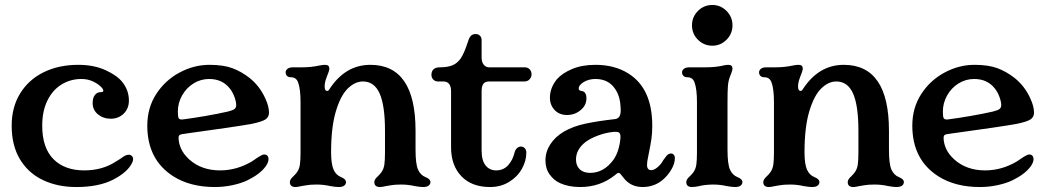

<svg xmlns="http://www.w3.org/2000/svg" viewBox="-20 -743 4213 773"><path d="M27 -237Q27 -312 61.5 -367.5Q96 -423 156.5 -452.5Q217 -482 295 -482Q358 -482 405 -460.5Q452 -439 473 -412Q499 -379 499 -338Q499 -306 478 -285.5Q457 -265 426 -265Q396 -265 374.5 -282.5Q353 -300 353 -328Q353 -349 362 -360.5Q371 -372 386 -372Q396 -372 396 -378Q396 -384 387 -393Q374 -406 353.5 -415.5Q333 -425 308 -425Q264 -425 228 -403Q192 -381 171 -338.5Q150 -296 150 -237Q150 -148 195 -102.5Q240 -57 319 -57Q391 -57 444 -91L465 -104Q477 -113 484 -116.5Q491 -120 499 -120Q506 -120 511 -115Q516 -110 516 -103Q516 -96 513 -90Q496 -51 436 -20Q378 10 287 10Q212 10 153 -18Q94 -46 60.5 -101.5Q27 -157 27 -237Z M678 -33Q573 -100 573 -237Q573 -309 609 -364.5Q645 -420 703 -451Q761 -482 823 -482Q879 -482 915.5 -468.5Q952 -455 985 -429Q1026 -396 1048 -347Q1063 -315 1063 -289Q1063 -273 1050 -263Q1036 -253 992 -244Q931 -233 727 -205Q709 -203 704 -200Q699 -197 699 -188Q699 -167 709 -144.5Q719 -122 742 -101Q791 -57 866 -57Q933 -57 994 -93L1016 -108Q1018 -109 1027.5 -115Q1037 -121 1044 -121Q1052 -121 1056.5 -116Q1061 -111 1061 -102Q1061 -88 1048 -71Q1025 -41 976 -17Q951 -5 916 2.5Q881 10 845 10Q746 10 678 -33ZM715 -262Q755 -267 807 -276Q859 -285 898 -294Q918 -299 924.5 -304.5Q931 -310 931 -320Q931 -333 924 -352.5Q917 -372 905 -387Q875 -425 822 -425Q788 -425 759 -407Q730 -389 713 -358.5Q696 -328 696 -294Q696 -275 699 -268Q702 -261 715 -262Z M1147 -10Q1147 -16 1151 -22Q1155 -28 1161 -33Q1171 -43 1176 -50Q1185 -63 1187.5 -80.5Q1190 -98 1190 -130V-332Q1190 -385 1180 -412Q1176 -422 1169 -427Q1162 -432 1150 -432Q1141 -432 1135.5 -437.5Q1130 -443 1130 -452Q1130 -460 1137.5 -466Q1145 -472 1160 -472H1198Q1232 -472 1265 -479Q1279 -482 1289 -482Q1306 -482 1306 -467Q1306 -458 1295 -432Q1287 -411 1287 -395Q1287 -377 1297 -377Q1302 -377 1305 -382Q1369 -482 1471 -482Q1653 -482 1653 -217V-140Q1653 -83 1663 -60Q1673 -38 1693 -30Q1713 -22 1713 -10Q1713 -1 1705.5 4.5Q1698 10 1683 10Q1671 10 1649 6Q1623 0 1595 0Q1568 0 1553 3Q1538 6 1535 6Q1517 10 1510 10Q1487 10 1487 -10Q1487 -16 1491 -22Q1495 -28 1501 -33Q1511 -43 1516 -50Q1525 -63 1527.5 -80.5Q1530 -98 1530 -130V-217Q1530 -318 1508.5 -366.5Q1487 -415 1441 -415Q1409 -415 1380 -386.5Q1351 -358 1332 -294Q1313 -230 1313 -130Q1313 -83 1323 -60Q1333 -38 1353 -30Q1373 -22 1373 -10Q1373 -1 1365.5 4.5Q1358 10 1343 10Q1331 10 1309 6Q1283 0 1255 0Q1228 0 1213 3Q1198 6 1195 6Q1177 10 1170 10Q1147 10 1147 -10Z M1796 -150V-375Q1796 -415 1765 -415H1744Q1732 -415 1724.5 -422.5Q1717 -430 1717 -442Q1717 -456 1725.5 -464Q1734 -472 1751 -472Q1783 -472 1802.5 -480.5Q1822 -489 1835 -508Q1849 -529 1864 -575Q1869 -592 1876 -599Q1883 -606 1895 -606Q1906 -606 1912.5 -599Q1919 -592 1919 -582V-512Q1919 -493 1927.5 -482.5Q1936 -472 1949 -472H2091Q2105 -472 2112.5 -464Q2120 -456 2120 -444Q2120 -432 2112 -423.5Q2104 -415 2091 -415H1949Q1933 -415 1926 -405.5Q1919 -396 1919 -375V-137Q1919 -97 1935 -77Q1951 -57 1978 -57Q2006 -57 2025 -77Q2044 -97 2052 -130Q2055 -141 2062 -147Q2069 -153 2077 -153Q2086 -153 2092.5 -146.5Q2099 -140 2099 -128Q2099 -95 2081 -63Q2063 -31 2029.5 -10.5Q1996 10 1953 10Q1879 10 1837.5 -33.5Q1796 -77 1796 -150Z M2234 -6Q2210 -17 2193 -40.5Q2176 -64 2176 -97Q2176 -132 2195.5 -162Q2215 -192 2250 -213Q2288 -235 2338.5 -245.5Q2389 -256 2452 -263Q2467 -264 2473 -273Q2479 -282 2479 -299Q2479 -309 2477 -329Q2471 -372 2445.5 -398.5Q2420 -425 2377 -425Q2351 -425 2330.5 -413Q2310 -401 2310 -386Q2310 -379 2319 -377Q2341 -376 2341 -347Q2341 -319 2317.5 -299.5Q2294 -280 2263 -280Q2232 -280 2213 -300Q2194 -320 2194 -350Q2194 -389 2222 -424Q2243 -448 2283 -465Q2323 -482 2377 -482Q2455 -482 2510 -447Q2606 -387 2606 -237Q2606 -206 2602.5 -182.5Q2599 -159 2592 -125Q2585 -94 2585 -78Q2585 -68 2589.5 -63Q2594 -58 2602 -58Q2618 -58 2638 -80Q2643 -85 2651 -99L2663 -115Q2671 -125 2682 -125Q2688 -125 2692.5 -120Q2697 -115 2697 -106Q2697 -87 2686 -66Q2675 -45 2657 -27Q2620 10 2567 10Q2518 10 2489 -29Q2483 -37 2478.5 -42Q2474 -47 2471 -47Q2467 -47 2462 -43Q2457 -39 2456 -38Q2396 10 2316 10Q2269 10 2234 -6ZM2356 -47Q2411 -47 2450 -100Q2464 -120 2471 -147Q2478 -174 2478 -193Q2478 -205 2472.5 -209Q2467 -213 2450 -212Q2419 -209 2388 -197.5Q2357 -186 2337 -171Q2299 -141 2299 -101Q2299 -76 2314 -61.5Q2329 -47 2356 -47Z M2743 -10Q2743 -16 2747 -22Q2751 -28 2757 -33Q2767 -43 2772 -50Q2781 -63 2783.5 -80.5Q2786 -98 2786 -130V-332Q2786 -385 2776 -412Q2772 -422 2765 -427Q2758 -432 2746 -432Q2737 -432 2731.5 -437.5Q2726 -443 2726 -452Q2726 -460 2733.5 -466Q2741 -472 2756 -472H2821Q2861 -472 2891 -479Q2902 -482 2912 -482Q2929 -482 2929 -467Q2929 -458 2918 -432Q2912 -416 2910.5 -395Q2909 -374 2909 -332V-140Q2909 -83 2919 -60Q2929 -38 2949 -30Q2969 -22 2969 -10Q2969 -1 2961.5 4.5Q2954 10 2939 10Q2927 10 2905 6Q2879 0 2852 0Q2819 0 2791 7Q2786 8 2779 9Q2772 10 2766 10Q2743 10 2743 -10ZM2848 -723Q2881 -723 2905 -699Q2929 -675 2929 -641Q2929 -607 2905 -583Q2881 -559 2848 -559Q2814 -559 2790 -583Q2766 -607 2766 -641Q2766 -675 2790 -699Q2814 -723 2848 -723Z M3053 -10Q3053 -16 3057 -22Q3061 -28 3067 -33Q3077 -43 3082 -50Q3091 -63 3093.5 -80.5Q3096 -98 3096 -130V-332Q3096 -385 3086 -412Q3082 -422 3075 -427Q3068 -432 3056 -432Q3047 -432 3041.5 -437.5Q3036 -443 3036 -452Q3036 -460 3043.5 -466Q3051 -472 3066 -472H3104Q3138 -472 3171 -479Q3185 -482 3195 -482Q3212 -482 3212 -467Q3212 -458 3201 -432Q3193 -411 3193 -395Q3193 -377 3203 -377Q3208 -377 3211 -382Q3275 -482 3377 -482Q3559 -482 3559 -217V-140Q3559 -83 3569 -60Q3579 -38 3599 -30Q3619 -22 3619 -10Q3619 -1 3611.5 4.5Q3604 10 3589 10Q3577 10 3555 6Q3529 0 3501 0Q3474 0 3459 3Q3444 6 3441 6Q3423 10 3416 10Q3393 10 3393 -10Q3393 -16 3397 -22Q3401 -28 3407 -33Q3417 -43 3422 -50Q3431 -63 3433.5 -80.5Q3436 -98 3436 -130V-217Q3436 -318 3414.5 -366.5Q3393 -415 3347 -415Q3315 -415 3286 -386.5Q3257 -358 3238 -294Q3219 -230 3219 -130Q3219 -83 3229 -60Q3239 -38 3259 -30Q3279 -22 3279 -10Q3279 -1 3271.5 4.5Q3264 10 3249 10Q3237 10 3215 6Q3189 0 3161 0Q3134 0 3119 3Q3104 6 3101 6Q3083 10 3076 10Q3053 10 3053 -10Z M3758 -33Q3653 -100 3653 -237Q3653 -309 3689 -364.5Q3725 -420 3783 -451Q3841 -482 3903 -482Q3959 -482 3995.5 -468.5Q4032 -455 4065 -429Q4106 -396 4128 -347Q4143 -315 4143 -289Q4143 -273 4130 -263Q4116 -253 4072 -244Q4011 -233 3807 -205Q3789 -203 3784 -200Q3779 -197 3779 -188Q3779 -167 3789 -144.5Q3799 -122 3822 -101Q3871 -57 3946 -57Q4013 -57 4074 -93L4096 -108Q4098 -109 4107.5 -115Q4117 -121 4124 -121Q4132 -121 4136.5 -116Q4141 -111 4141 -102Q4141 -88 4128 -71Q4105 -41 4056 -17Q4031 -5 3996 2.5Q3961 10 3925 10Q3826 10 3758 -33ZM3795 -262Q3835 -267 3887 -276Q3939 -285 3978 -294Q3998 -299 4004.5 -304.5Q4011 -310 4011 -320Q4011 -333 4004 -352.5Q3997 -372 3985 -387Q3955 -425 3902 -425Q3868 -425 3839 -407Q3810 -389 3793 -358.5Q3776 -328 3776 -294Q3776 -275 3779 -268Q3782 -261 3795 -262Z"/></svg>

Font: Raigarh Medium
Style: Regular
Weight: 500
Designer: jaikishan Patel
Foundry: MagicType
Version: Version 1.000